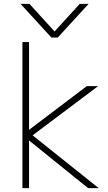

<svg xmlns="http://www.w3.org/2000/svg" viewBox="-20 -969 558 991"><path d="M85.9 -949.2H131.8L261.7 -806.6L391.6 -949.2H437.5L278.3 -775.4H245.1ZM129.9 -244.1V2H95.7V-752H129.9V-298.8L427.7 -524.4H486.3L148.4 -270.5L489.3 2H434.6Z"/></svg>

Font: Gen Shin Gothic ExtraLight
Style: Regular
Weight: 100
Designer: [Source Han Sans]
Ryoko NISHIZUKA  (kana & ideographs); Paul D. Hunt (Latin, Greek & Cyrillic); Wenlong ZHANG  (bopomofo
Version: Version 1.002.20150607